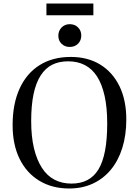

<svg xmlns="http://www.w3.org/2000/svg" viewBox="-20 -1062 793 1096"><path d="M375 14Q277 14 204 -30.5Q131 -75 91.5 -156Q52 -237 52 -348Q52 -469 92 -556.5Q132 -644 206.5 -690.5Q281 -737 384 -737Q481 -737 552 -693.5Q623 -650 662 -570Q701 -490 701 -380Q701 -290 678 -217Q655 -144 612 -92.5Q569 -41 509 -13.5Q449 14 375 14ZM388 -14Q440 -14 478.5 -34Q517 -54 542 -95Q567 -136 579.5 -201.5Q592 -267 592 -358Q592 -448 577 -515Q562 -582 534 -625.5Q506 -669 464.5 -690.5Q423 -712 369 -712Q317 -712 278 -692.5Q239 -673 212 -631Q185 -589 171.5 -524.5Q158 -460 158 -371Q158 -282 174 -215.5Q190 -149 219.5 -103.5Q249 -58 291.5 -36Q334 -14 388 -14ZM378 -794Q350 -794 331.5 -812Q313 -830 313 -858Q313 -886 331.5 -905Q350 -924 378 -924Q407 -924 425.5 -905.5Q444 -887 444 -859Q444 -831 425.5 -812.5Q407 -794 378 -794ZM245 -975V-1042H513V-975Z"/></svg>

Font: Literata 60pt
Style: Regular
Weight: 400
Designer: Latin by Veronika Burian and Jose Scaglione. Greek by Irene Vlachou. Cyrillic by Vera Evstafieva.
Foundry: TypeTogether
Version: Version 3.002